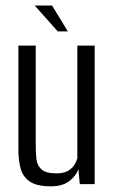

<svg xmlns="http://www.w3.org/2000/svg" viewBox="-20 -658 411 686"><path d="M162.1 7.7Q109.5 7.7 84.8 -10.5Q60.1 -28.7 52.9 -58.8Q45.7 -88.8 45.7 -123.3V-495H107.7V-131.4Q107.7 -108.9 110.4 -87.6Q113.1 -66.3 128.8 -52.4Q144.6 -38.6 181.6 -38.6Q208.1 -38.6 223.2 -47.7Q238.3 -56.7 246 -69.3Q253.6 -81.9 256.3 -92.2V-495H318.3V0H265.1L260.2 -53.6Q251.9 -29.7 227.6 -11Q203.3 7.7 162.1 7.7ZM186.5 -545.7 104 -638.2H166L222.5 -545.7Z"/></svg>

Font: Alumni Sans SC Thin
Style: Regular
Weight: 100
Designer: Robert E. Leuschke
Foundry: Robert E. Leuschke
Version: Version 1.018